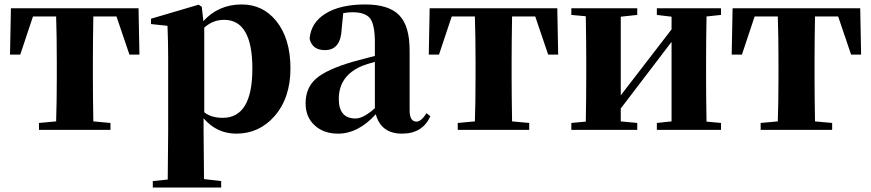

<svg xmlns="http://www.w3.org/2000/svg" viewBox="-20 -583 3911 862"><path d="M399 -509Q397 -393 397 -308V-238Q397 -154 399 -38L476 -31V0H155V-31L232 -38Q235 -125 235 -238V-308Q235 -422 232 -509H128L71 -338H25L29 -546H602L606 -338H561L503 -509Z M897 -79Q928 -54 980 -54Q1113 -54 1113 -275Q1113 -494 986 -494Q936 -494 897 -459ZM893 -488Q961 -563 1065 -563Q1160 -563 1220 -489Q1284 -410 1284 -276Q1284 -143 1212 -61Q1143 17 1041 17Q953 17 894 -52V7Q894 65 896 221L973 230V259H666V230L733 223Q735 65 735 7V-320Q735 -395 732 -467L658 -475V-499L872 -562L886 -552Z M1663 -305Q1625 -295 1608 -288Q1501 -244 1501 -139Q1501 -51 1576 -51Q1611 -51 1663 -97ZM1465 -510 1449 -504ZM1912 -61Q1877 17 1785 17Q1691 17 1667 -70Q1588 17 1498 17Q1433 17 1393 -20Q1352 -57 1352 -119Q1352 -188 1398 -229Q1445 -271 1565 -306Q1593 -314 1663 -332V-393Q1663 -471 1642 -500Q1620 -528 1563 -528Q1541 -528 1521 -524L1514 -453Q1510 -358 1439 -358Q1382 -358 1370 -409Q1376 -481 1440 -521Q1506 -563 1620 -563Q1726 -563 1773 -514Q1819 -466 1819 -357V-88Q1819 -37 1850 -37Q1871 -37 1895 -75Z M2279 -509Q2277 -393 2277 -308V-238Q2277 -154 2279 -38L2356 -31V0H2035V-31L2112 -38Q2115 -125 2115 -238V-308Q2115 -422 2112 -509H2008L1951 -338H1905L1909 -546H2482L2486 -338H2441L2383 -509Z M3152 -509Q3150 -393 3150 -308V-238Q3150 -153 3152 -37L3217 -31V0H2929V-31L2995 -38V-395L2767 -96V-38L2841 -31V0H2545V-31L2610 -37Q2612 -153 2612 -238V-308Q2612 -392 2610 -510L2545 -516V-546H2841V-516L2767 -508V-155L2995 -451V-508L2929 -516V-546H3217V-516Z M3639 -509Q3637 -393 3637 -308V-238Q3637 -154 3639 -38L3716 -31V0H3395V-31L3472 -38Q3475 -125 3475 -238V-308Q3475 -422 3472 -509H3368L3311 -338H3265L3269 -546H3842L3846 -338H3801L3743 -509Z"/></svg>

Font: Source Han Serif CN Heavy
Style: Regular
Weight: 900
Designer: Ryoko NISHIZUKA  (kana & ideographs); Frank Grießhammer (Latin, Greek & Cyrillic); Wenlong ZHANG  (bopomofo); Sandoll Co
Foundry: Adobe Systems Incorporated
Version: Version 1.000;PS 1;hotconv 16.6.53;makeotf.lib2.5.65590